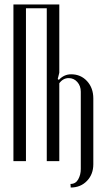

<svg xmlns="http://www.w3.org/2000/svg" viewBox="-20 -720 468 858"><path d="M245 -700V-395L238 -367L243 -363Q266 -388 298 -388Q341 -388 369 -357.5Q397 -327 397 -280V14Q397 59 368.5 88.5Q340 118 296 118L295 102Q318 102 329.5 81.5Q341 61 341 35V-310Q341 -336 325.5 -353.5Q310 -371 287 -371Q262 -371 245 -348V0H189V-683H96V0H40V-700Z"/></svg>

Font: Moniqa Cond Heading
Style: Regular
Weight: 400
Width: 3
Designer: Rajesh Rajput
Foundry: Rajesh Rajput
Version: Version 1.000